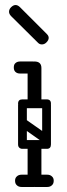

<svg xmlns="http://www.w3.org/2000/svg" viewBox="-20 -745 266 765"><path d="M60 -452Q48 -452 41 -459Q35 -465 35 -476Q35 -488 41 -493Q48 -500 60 -500H111Q122 -500 128 -498.5Q134 -497 135 -495Q143 -487 143 -476Q142 -465 136 -459Q133 -456 127.5 -454Q122 -452 111 -452ZM52 -170Q52 -187 69 -187H166Q183 -187 183 -170Q183 -152 167 -152H69Q62 -152 57 -156.5Q52 -161 52 -170ZM117 -3Q90 -3 90 -29V-158Q90 -184 117 -184Q145 -184 145 -158V-29Q145 -3 117 -3ZM117 -314Q90 -314 90 -340V-474Q90 -500 117 -500Q145 -500 145 -474V-340Q145 -314 117 -314ZM52 -332Q52 -349 69 -349H166Q183 -349 183 -332Q183 -314 167 -314H69Q62 -314 57 -318.5Q52 -323 52 -332ZM57 -267Q67 -280 80 -271L174 -205Q188 -196 177 -180Q167 -167 154 -176L60 -242Q55 -246 53.5 -253Q52 -260 57 -267ZM165 -153Q148 -153 148 -170V-326Q148 -343 165 -343Q183 -343 183 -327V-171Q183 -153 165 -153ZM69 -153Q52 -153 52 -170V-326Q52 -343 69 -343Q87 -343 87 -327V-171Q87 -153 69 -153ZM40 -25Q40 -36 47 -42Q54 -49 66 -49H115Q127 -49 134 -43Q141 -36 141 -25Q141 -13 134 -6Q127 0 115 0H66Q54 0 47 -7Q40 -13 40 -25ZM194 -25Q194 -13 187 -7Q180 0 168 0H119Q108 0 100 -6Q93 -13 93 -25Q93 -36 100 -43Q108 -49 119 -49H168Q180 -49 187 -42Q194 -36 194 -25ZM132 -574 25 -680Q16 -689 16 -698Q16 -708 24 -716Q33 -725 42 -725Q51 -725 60 -716L167 -609Q174 -602 174 -594Q174 -585 165 -576Q157 -568 147 -568Q138 -568 132 -574Z"/></svg>

Font: Agu Display Uzo
Style: Regular
Weight: 400
Designer: Oluwaseun Badejo
Version: Version 1.103